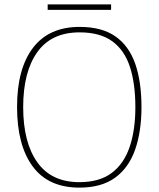

<svg xmlns="http://www.w3.org/2000/svg" viewBox="-20 -848 726 878"><path d="M343 10Q201 10 129.5 -87Q58 -184 58 -359Q58 -534 131 -629.5Q204 -725 344 -725Q446 -725 508 -681.5Q570 -638 598.5 -556Q627 -474 627 -358Q627 -247 598 -164Q569 -81 506.5 -35.5Q444 10 343 10ZM343 -15Q434 -15 490 -56.5Q546 -98 572.5 -175Q599 -252 599 -358Q599 -466 574 -542.5Q549 -619 493 -659.5Q437 -700 344 -700Q215 -700 150.5 -609.5Q86 -519 86 -358Q86 -197 150.5 -106Q215 -15 343 -15ZM198 -803V-828H488V-803Z"/></svg>

Font: Noto Serif Tamil Thin
Style: Italic
Weight: 100
Italic angle: -12°
Designer: Indian Type Foundry, Tom Grace, and the Monotype Design Team
Foundry: Monotype Imaging Inc.
Version: Version 2.003; ttfautohint (v1.8.4.7-5d5b)